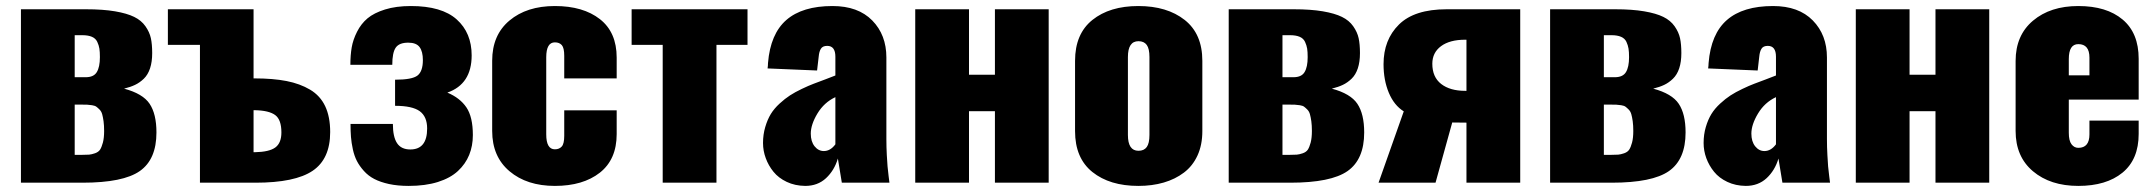

<svg xmlns="http://www.w3.org/2000/svg" viewBox="-20 -609 7185 640"><path d="M229 -351.6H265.6Q292.5 -351.6 302.7 -368.7Q313 -385.7 313 -418.5Q313 -436 311.3 -447Q309.6 -458 304.2 -469.5Q298.8 -481 286.4 -486.3Q273.9 -491.7 254.4 -491.7H229ZM229 -92.8H252Q268.6 -92.8 276.9 -93.5Q285.2 -94.2 296.6 -98.1Q308.1 -102.1 313.5 -110.1Q318.8 -118.2 323 -133.8Q327.1 -149.4 327.1 -172.4Q327.1 -190.9 325.2 -204.8Q323.2 -218.8 320.6 -228.3Q317.9 -237.8 311.8 -243.9Q305.7 -250 301 -253.4Q296.4 -256.8 286.6 -258.3Q276.9 -259.8 270.8 -260Q264.6 -260.3 252 -260.3H229ZM49.8 0V-578.1H267.1Q323.2 -578.1 363.3 -571.3Q403.3 -564.5 427.2 -552.7Q451.2 -541 464.8 -521.5Q478.5 -502 482.9 -481.7Q487.3 -461.4 487.3 -432.1Q487.3 -402.8 480.2 -381.3Q473.1 -359.9 459.5 -346.7Q445.8 -333.5 430.4 -326.2Q415 -318.8 393.6 -313.5Q456.1 -296.9 478.8 -262.9Q501.5 -229 501.5 -167.5Q501.5 -77.6 446 -38.8Q390.6 0 254.9 0Z M825.2 -101.6H829.1Q877.4 -102.5 897.7 -117.4Q918 -132.3 918 -167.5Q918 -210 897.5 -225.3Q877 -240.7 829.6 -241.7H825.2ZM646.5 0V-459.5H539.6V-578.1H825.2V-347.7H827.6Q890.1 -347.7 935.1 -338.9Q980 -330.1 1013.7 -310.1Q1047.4 -290 1064 -254.9Q1080.6 -219.7 1080.6 -168.9Q1080.6 -79.1 1022 -39.6Q963.4 0 831.5 0Z M1342.3 10.7Q1305.7 10.7 1276.6 4.4Q1247.6 -2 1227.5 -12.5Q1207.5 -22.9 1192.9 -39.3Q1178.2 -55.7 1169.7 -72.3Q1161.1 -88.9 1156.2 -111.1Q1151.4 -133.3 1149.9 -152.6Q1148.4 -171.9 1148.4 -195.8H1289.6Q1289.6 -152.8 1303.5 -131.8Q1317.4 -110.8 1347.7 -110.8Q1403.8 -110.8 1403.8 -180.7Q1403.8 -220.2 1379.2 -238.3Q1354.5 -256.3 1296.9 -256.3V-343.3Q1353.5 -343.3 1371.6 -357.2Q1389.6 -371.1 1389.6 -408.7Q1389.6 -437 1378.7 -451.9Q1367.7 -466.8 1340.8 -466.8Q1310.5 -466.8 1299.1 -450.2Q1287.6 -433.6 1287.6 -393.1H1147.9Q1147.9 -424.8 1152.3 -450.7Q1156.7 -476.6 1170.2 -503.2Q1183.6 -529.8 1205.1 -547.9Q1226.6 -565.9 1263.4 -577.4Q1300.3 -588.9 1349.6 -588.9Q1452.6 -588.9 1502.4 -544.2Q1552.2 -499.5 1552.2 -424.3Q1552.2 -328.6 1471.2 -300.3Q1513.2 -282.7 1534.7 -251Q1556.2 -219.2 1556.2 -158.7Q1556.2 -122.6 1543.9 -92.5Q1531.7 -62.5 1506.6 -39.1Q1481.4 -15.6 1439.7 -2.4Q1397.9 10.7 1342.3 10.7Z M1829.6 10.7Q1736.3 10.7 1678.5 -38.1Q1620.6 -86.9 1620.6 -172.4V-406.7Q1620.6 -492.2 1678.2 -540.5Q1735.8 -588.9 1829.6 -588.9Q1923.8 -588.9 1979.7 -545.2Q2035.6 -501.5 2035.6 -417V-347.7H1860.8V-422.9Q1860.8 -449.2 1852.8 -458.5Q1844.7 -467.8 1829.6 -467.8Q1800.8 -467.8 1800.8 -418V-161.1Q1800.8 -111.3 1829.6 -111.3Q1844.2 -111.3 1852.5 -120.6Q1860.8 -129.9 1860.8 -156.2V-241.2H2035.6V-162.1Q2035.6 -77.6 1979.5 -33.4Q1923.3 10.7 1829.6 10.7Z M2189 0V-459.5H2085.4V-578.1H2471.7V-459.5H2368.2V0Z M2726.1 -105.5Q2748 -105.5 2764.6 -127.9V-285.2Q2727.1 -267.6 2704.8 -230.7Q2682.6 -193.8 2682.6 -163.6Q2682.6 -137.2 2695.3 -121.3Q2708 -105.5 2726.1 -105.5ZM2664.1 10.7Q2629.9 10.3 2602.5 -2.7Q2575.2 -15.6 2558.3 -36.4Q2541.5 -57.1 2532.5 -81.8Q2523.4 -106.4 2523.4 -132.3Q2523.4 -160.6 2530.8 -185.5Q2538.1 -210.4 2549.3 -228.8Q2560.5 -247.1 2578.6 -263.7Q2596.7 -280.3 2613.3 -291Q2629.9 -301.8 2652.8 -312.7Q2675.8 -323.7 2692.1 -329.8Q2708.5 -335.9 2731.2 -344.5Q2753.9 -353 2764.6 -357.4V-419.9Q2764.6 -456.1 2737.3 -456.1Q2722.2 -456.1 2716.3 -446.5Q2710.4 -437 2709 -420.4L2703.6 -374L2538.6 -380.9L2539.6 -389.6Q2540 -398.4 2540 -398.9Q2547.9 -496.1 2601.3 -542.5Q2654.8 -588.9 2754.9 -588.9Q2840.3 -588.9 2887.5 -540.8Q2934.6 -492.7 2934.6 -417.5V-145.5Q2934.6 -118.7 2936 -92.5Q2937.5 -66.4 2938.5 -54.4Q2939.5 -42.5 2942.1 -21.5Q2944.8 -0.5 2944.8 0H2786.1Q2773.4 -78.6 2772.9 -80.6Q2761.2 -41 2733.4 -15.1Q2705.6 10.7 2664.1 10.7Z M3030.8 0V-578.1H3210V-359.9H3296.4V-578.1H3475.6V0H3296.4V-238.3H3210V0Z M3774.4 10.7Q3679.2 10.7 3621.3 -35.6Q3563.5 -82 3563.5 -171.9V-406.2Q3563.5 -496.1 3621.3 -542.5Q3679.2 -588.9 3774.4 -588.9Q3870.1 -588.9 3929 -542.5Q3987.8 -496.1 3987.8 -406.2V-171.9Q3987.8 -126 3971.7 -90.8Q3955.6 -55.7 3926.5 -33.7Q3897.5 -11.7 3859.1 -0.5Q3820.8 10.7 3774.4 10.7ZM3774.9 -106.4Q3793.5 -106.4 3802.5 -118.9Q3811.5 -131.3 3811.5 -159.2V-418.9Q3811.5 -446.8 3802.5 -459.2Q3793.5 -471.7 3774.9 -471.7Q3739.7 -471.7 3739.7 -418.9V-159.2Q3739.7 -106.4 3774.9 -106.4Z M4254.9 -351.6H4291.5Q4318.4 -351.6 4328.6 -368.7Q4338.9 -385.7 4338.9 -418.5Q4338.9 -436 4337.2 -447Q4335.4 -458 4330.1 -469.5Q4324.7 -481 4312.3 -486.3Q4299.8 -491.7 4280.3 -491.7H4254.9ZM4254.9 -92.8H4277.8Q4294.4 -92.8 4302.7 -93.5Q4311 -94.2 4322.5 -98.1Q4334 -102.1 4339.4 -110.1Q4344.7 -118.2 4348.9 -133.8Q4353 -149.4 4353 -172.4Q4353 -190.9 4351.1 -204.8Q4349.1 -218.8 4346.4 -228.3Q4343.8 -237.8 4337.6 -243.9Q4331.5 -250 4326.9 -253.4Q4322.3 -256.8 4312.5 -258.3Q4302.7 -259.8 4296.6 -260Q4290.5 -260.3 4277.8 -260.3H4254.9ZM4075.7 0V-578.1H4293Q4349.1 -578.1 4389.2 -571.3Q4429.2 -564.5 4453.1 -552.7Q4477.1 -541 4490.7 -521.5Q4504.4 -502 4508.8 -481.7Q4513.2 -461.4 4513.2 -432.1Q4513.2 -402.8 4506.1 -381.3Q4499 -359.9 4485.4 -346.7Q4471.7 -333.5 4456.3 -326.2Q4440.9 -318.8 4419.4 -313.5Q4481.9 -296.9 4504.6 -262.9Q4527.3 -229 4527.3 -167.5Q4527.3 -77.6 4471.9 -38.8Q4416.5 0 4280.8 0Z M4863.8 -306.2H4868.2V-476.6H4863.8Q4812.5 -476.6 4783.4 -455.1Q4754.4 -433.6 4754.4 -396.5Q4754.4 -352.1 4783.9 -329.1Q4813.5 -306.2 4863.8 -306.2ZM4575.2 0 4659.2 -237.8Q4627 -257.8 4609.4 -299.8Q4591.8 -341.8 4591.8 -395Q4591.8 -476.6 4643.3 -527.3Q4694.8 -578.1 4802.2 -578.1H5047.4V0H4868.2V-200.2Q4832 -200.2 4820.8 -200.7L4765.1 0Z M5326.2 -351.6H5362.8Q5389.6 -351.6 5399.9 -368.7Q5410.2 -385.7 5410.2 -418.5Q5410.2 -436 5408.4 -447Q5406.7 -458 5401.4 -469.5Q5396 -481 5383.5 -486.3Q5371.1 -491.7 5351.6 -491.7H5326.2ZM5326.2 -92.8H5349.1Q5365.7 -92.8 5374 -93.5Q5382.3 -94.2 5393.8 -98.1Q5405.3 -102.1 5410.6 -110.1Q5416 -118.2 5420.2 -133.8Q5424.3 -149.4 5424.3 -172.4Q5424.3 -190.9 5422.4 -204.8Q5420.4 -218.8 5417.7 -228.3Q5415 -237.8 5408.9 -243.9Q5402.8 -250 5398.2 -253.4Q5393.6 -256.8 5383.8 -258.3Q5374 -259.8 5367.9 -260Q5361.8 -260.3 5349.1 -260.3H5326.2ZM5147 0V-578.1H5364.3Q5420.4 -578.1 5460.4 -571.3Q5500.5 -564.5 5524.4 -552.7Q5548.3 -541 5562 -521.5Q5575.7 -502 5580.1 -481.7Q5584.5 -461.4 5584.5 -432.1Q5584.5 -402.8 5577.4 -381.3Q5570.3 -359.9 5556.6 -346.7Q5543 -333.5 5527.6 -326.2Q5512.2 -318.8 5490.7 -313.5Q5553.2 -296.9 5575.9 -262.9Q5598.6 -229 5598.6 -167.5Q5598.6 -77.6 5543.2 -38.8Q5487.8 0 5352.1 0Z M5861.3 -105.5Q5883.3 -105.5 5899.9 -127.9V-285.2Q5862.3 -267.6 5840.1 -230.7Q5817.9 -193.8 5817.9 -163.6Q5817.9 -137.2 5830.6 -121.3Q5843.3 -105.5 5861.3 -105.5ZM5799.3 10.7Q5765.1 10.3 5737.8 -2.7Q5710.4 -15.6 5693.6 -36.4Q5676.8 -57.1 5667.7 -81.8Q5658.7 -106.4 5658.7 -132.3Q5658.7 -160.6 5666 -185.5Q5673.3 -210.4 5684.6 -228.8Q5695.8 -247.1 5713.9 -263.7Q5731.9 -280.3 5748.5 -291Q5765.1 -301.8 5788.1 -312.7Q5811 -323.7 5827.4 -329.8Q5843.8 -335.9 5866.5 -344.5Q5889.2 -353 5899.9 -357.4V-419.9Q5899.9 -456.1 5872.6 -456.1Q5857.4 -456.1 5851.6 -446.5Q5845.7 -437 5844.2 -420.4L5838.9 -374L5673.8 -380.9L5674.8 -389.6Q5675.3 -398.4 5675.3 -398.9Q5683.1 -496.1 5736.6 -542.5Q5790 -588.9 5890.1 -588.9Q5975.6 -588.9 6022.7 -540.8Q6069.8 -492.7 6069.8 -417.5V-145.5Q6069.8 -118.7 6071.3 -92.5Q6072.8 -66.4 6073.7 -54.4Q6074.7 -42.5 6077.4 -21.5Q6080.1 -0.5 6080.1 0H5921.4Q5908.7 -78.6 5908.2 -80.6Q5896.5 -41 5868.7 -15.1Q5840.8 10.7 5799.3 10.7Z M6166 0V-578.1H6345.2V-359.9H6431.6V-578.1H6610.8V0H6431.6V-238.3H6345.2V0Z M6876 -357.9H6944.8V-417Q6944.8 -461.9 6907.7 -461.9Q6876 -461.9 6876 -412.1ZM6698.7 -172.4V-405.8Q6698.7 -491.2 6756.6 -540Q6814.5 -588.9 6907.7 -588.9Q7002 -588.9 7055.4 -543.9Q7108.9 -499 7108.9 -413.1V-276.9H6876V-166.5Q6876 -140.1 6885 -128.2Q6894 -116.2 6907.7 -116.2Q6944.8 -116.2 6944.8 -161.1V-207H7108.9V-162.6Q7108.9 -77.6 7054.9 -33.4Q7001 10.7 6907.7 10.7Q6814.5 10.7 6756.6 -38.1Q6698.7 -86.9 6698.7 -172.4Z"/></svg>

Font: Oswald
Style: Heavy
Weight: 800
Designer: Vernon Adams
Foundry: Vernon Adams
Version: 3.0; ttfautohint (v0.95) -l 8 -r 50 -G 200 -x 0 -w "G" -W -c